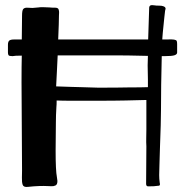

<svg xmlns="http://www.w3.org/2000/svg" viewBox="-20 -731 722 749"><path d="M671 -559V-526Q671 -519 661 -515.5Q651 -512 622 -512H611Q608 -392 608 -300Q608 -258 604 -154L602 -88L601 -48Q601 -33 603 -19L604 -13Q604 -7 599.5 -6.5Q595 -6 594 -6Q584 -4 558 -4Q550 -4 550 -14L551 -160Q550 -176 550.5 -193.5Q551 -211 551 -225V-267V-341L470 -339Q427 -338 354 -338H260Q222 -338 201 -339Q201 -322 200 -313Q198 -281 198 -252L197 -144Q197 -65 202 -40Q204 -28 204 -25Q204 -11 196.5 -7.5Q189 -4 180.5 -4.5Q172 -5 169 -5Q134 -7 89 -2Q72 0 68.5 -10Q65 -20 65.5 -38Q66 -56 66 -65L64 -411Q64 -474 65 -514Q37 -514 29 -512Q16 -512 13.5 -515.5Q11 -519 11 -526V-556Q11 -568 16 -572.5Q21 -577 35 -577H65Q66 -622 66 -670Q66 -690 70.5 -695.5Q75 -701 85 -701L107 -700Q112 -700 130 -702Q135 -703 147 -703L173 -702Q181 -701 195 -701Q206 -701 208.5 -694.5Q211 -688 210.5 -681Q210 -674 210 -671Q210 -645 207 -577H558L562 -702Q563 -711 573 -711L584 -710Q588 -709 599 -709Q611 -709 616 -707Q626 -704 626 -697L624 -689Q623 -682 621 -662.5Q619 -643 615 -603Q614 -597 614 -590.5Q614 -584 613 -577H631Q650 -578 659 -576.5Q668 -575 669.5 -571Q671 -567 671 -559ZM556 -476Q556 -496 557 -513Q473 -515 435 -515H205L202 -453L199 -394L259 -392L296 -391Q344 -389 363 -389Q441 -389 482 -390Q531 -390 557 -391V-421Z"/></svg>

Font: Barrio
Style: Regular
Weight: 400
Designer: Pablo Cosgaya & Sergio Jimenez
Foundry: Pablo Cosgaya & Sergio Jimenez
Version: Version 1.005